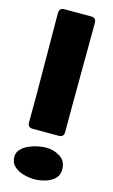

<svg xmlns="http://www.w3.org/2000/svg" viewBox="-124 -836 529 902"><g transform="rotate(15 140.0 -385.0)"><path d="M46.9 -763.2Q46.9 -788.6 71.8 -788.6H201.7Q226.6 -788.6 226.6 -763.2Q226.6 -661.6 225.6 -560.3Q224.6 -459 224.6 -357.9V-232.4Q224.6 -207.5 199.7 -207.5H73.7Q48.8 -207.5 48.8 -232.4Q48.8 -268.1 49.1 -303.5Q49.3 -338.9 49.3 -374.5Q49.3 -471.7 48.1 -568.8Q46.9 -666 46.9 -763.2ZM23.9 -58.6Q23.9 -80.1 38.3 -95.2Q52.7 -110.4 74.5 -120.1Q96.2 -129.9 118.9 -134.3Q141.6 -138.7 158.2 -138.7Q194.8 -138.7 225.8 -119.4Q256.8 -100.1 256.8 -58.6Q256.8 -29.3 237.8 -12.2Q218.8 4.9 191.7 12.2Q164.6 19.5 140.6 19.5Q117.2 19.5 89.8 12.2Q62.5 4.9 43.2 -12.2Q23.9 -29.3 23.9 -58.6Z"/></g></svg>

Font: Belanosima SemiBold
Style: Regular
Weight: 600
Designer: The DocRepair Project, Santiago Orozco
Foundry: Google
Version: Version 2.000